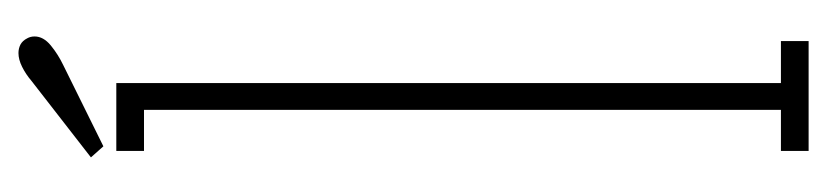

<svg xmlns="http://www.w3.org/2000/svg" viewBox="-364 -532 896 208"><g transform="rotate(-90 84.0 -428.0)"><path d="M24.5 0V-30H69V-720H24.5V-750H98V-30H143.5V0ZM29.5 -764 17.5 -777.5 100.5 -842Q107.5 -848 115.5 -852Q123.5 -856 130.5 -856Q135.5 -856 139.8 -853.8Q144 -851.5 146.5 -846.5Q148.5 -843 148.5 -838.5Q148.5 -829 138.8 -821Q129 -813 117.5 -807.5Z"/></g></svg>

Font: Imbue Thin 10pt Thin
Style: Regular
Weight: 250
Version: Version 1.102